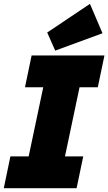

<svg xmlns="http://www.w3.org/2000/svg" viewBox="-40 -997 573 1017"><path d="M-20 0 15.1 -168.5H111.8L189 -534.7H92.3L127.4 -703.1H513.2L478 -534.7H381.3L304.2 -168.5H400.9L365.7 0ZM252.4 -729 210 -824.7 436.5 -976.6 502.9 -820.8Z"/></svg>

Font: Schibsted Grotesk Black
Style: Italic
Weight: 900
Italic angle: -12°
Designer: Bakken & Baeck AS, Henrik Kongsvoll
Foundry: Schibsted ASA
Version: Version 1.100;gftools[0.9.25]